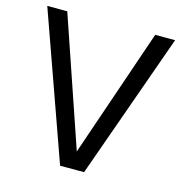

<svg xmlns="http://www.w3.org/2000/svg" viewBox="-108 -829 885 928"><g transform="rotate(15 335.0 -365.0)"><path d="M654.8 -730 395 0H365.2H305.2H274.9L15.1 -730H115.2L335 -87.4L555.2 -730Z"/></g></svg>

Font: Miedinger*
Style: Book
Weight: 400
Version: Version 001.000